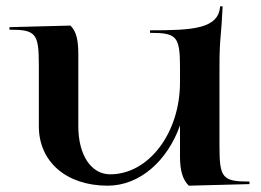

<svg xmlns="http://www.w3.org/2000/svg" viewBox="-20 -583 825 608"><path d="M10 -489C93.4 -489 103 -477.5 103 -377V-183C103 -70.7 190.2 5 321 5C422.5 5 510.1 -73.5 550 -185.8V-87C550 -42 559 -13 578 5L770 0V-8C684.5 -8 675 -19.5 675 -120V-367C675 -425.5 676.7 -446.4 679.2 -475C680.9 -494.8 683 -518.8 685 -563H677C672 -491 588.7 -487 455 -487V-479C540.5 -479 550 -467.8 550 -367V-322C550 -162.1 451 -31 329 -31C268.7 -31 228 -91.8 228 -183V-410C228 -455.5 222 -484 203 -502L10 -497Z"/></svg>

Font: Prida01
Style: Black
Weight: 900
Designer: gluk
Foundry: gluk
Version: Version 00.072